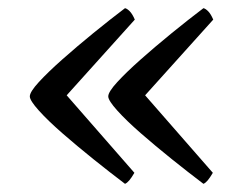

<svg xmlns="http://www.w3.org/2000/svg" viewBox="-20 -495 605 470"><path d="M286 -45Q249 -73 208.5 -105.5Q168 -138 132.5 -169Q97 -200 75 -224.5Q53 -249 53 -259Q53 -270 75 -294Q97 -318 132.5 -349.5Q168 -381 208.5 -414Q249 -447 286 -475Q291 -474 297.5 -467.5Q304 -461 310 -447L121 -237L122 -286L309 -72Q302 -60 296.5 -53.5Q291 -47 286 -45ZM478 -45Q441 -73 400.5 -105.5Q360 -138 324.5 -169Q289 -200 267 -224.5Q245 -249 245 -259Q245 -270 267 -294Q289 -318 324.5 -349.5Q360 -381 400.5 -414Q441 -447 478 -475Q483 -474 489.5 -467.5Q496 -461 502 -447L313 -237L314 -286L501 -72Q494 -60 488.5 -53.5Q483 -47 478 -45Z"/></svg>

Font: Texturina 12pt Light
Style: Regular
Weight: 300
Designer: Guillermo Torres Carreño
Foundry: Omnibus-Type
Version: Version 1.002